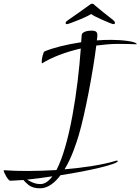

<svg xmlns="http://www.w3.org/2000/svg" viewBox="-190 -904 761 1041"><path d="M170 -773C175 -773 183 -775 193 -779C212 -786 279 -811 304 -828C327 -811 390 -786 406 -779C416 -775 423 -773 427 -773C431 -773 433 -776 433 -781C433 -781 433 -782 433 -782C433 -785 430 -790 424 -795C414 -802 329 -870 322 -877C321 -880 315 -884 310 -884C305 -884 300 -880 295 -877C287 -871 191 -802 179 -795C172 -790 167 -786 166 -781C166 -776 167 -773 170 -773ZM27 117C70 117 107 87 138 46C295 22 449 -14 449 -31C449 -32 447 -33 444 -33H441C366 -10 265 5 160 14C199 -49 225 -131 237 -171C271 -286 314 -512 332 -657C371 -662 412 -666 449 -666C485 -666 520 -665 549 -664C550 -664 551 -664 551 -665C551 -679 470 -688 412 -688C387 -688 361 -687 335 -685C336 -696 338 -703 338 -711C338 -730 332 -738 305 -738C281 -738 254 -730 253 -714L250 -675C171 -663 98 -645 51 -625C45 -623 36 -586 36 -568C36 -563 37 -561 38 -561H39C90 -593 165 -622 248 -641C232 -414 187 -116 116 18C63 21 11 23 -40 23C-85 23 -128 22 -168 19C-169 19 -170 20 -170 21C-170 31 -145 76 -135 76L-63 72C-58 79 -48 88 -34 100C-19 111 1 117 27 117ZM29 94C-4 94 -27 79 -43 70C0 66 46 59 94 52C73 80 52 94 29 94Z"/></svg>

Font: Comforter
Style: Regular
Weight: 400
Designer: Robert E. Leuschke
Foundry: Robert E. Leuschke
Version: Version 1.013; ttfautohint (v1.8.3)